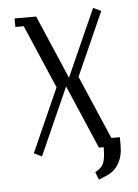

<svg xmlns="http://www.w3.org/2000/svg" viewBox="-49 -565 518 723"><g transform="rotate(-5 210.0 -203.0)"><path d="M32.2 -480V-512.2H113.8L216.8 -272L330.1 -525.9L359.9 -512.2L252.9 -272L356 -32.2H388.2V0Q388.2 40 371.6 67.9Q355 95.7 325.2 107.9L295.9 120.1L284.2 90.8Q306.6 80.1 315.4 62.3Q324.2 44.4 324.2 0H306.2L203.1 -240.2L89.8 14.2L60.1 0L167 -240.2L64 -480Z"/></g></svg>

Font: Gawaa
Style: Regular
Weight: 400
Designer: T. Christopher White
Version: Version 1.0